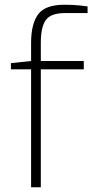

<svg xmlns="http://www.w3.org/2000/svg" viewBox="-20 -789 394 809"><path d="M111 -497H26V-523L111 -532V-608Q111 -689 141 -729Q171 -769 251 -769Q290 -769 316.5 -766Q343 -763 349 -762V-734H255Q194 -734 173 -704.5Q152 -675 152 -609V-532H333V-497H152V0H111Z"/></svg>

Font: Exo ExtraLight
Style: Regular
Weight: 275
Designer: Natanael Gama
Foundry: Natanael Gama
Version: Version 1.500; ttfautohint (v1.6)